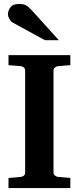

<svg xmlns="http://www.w3.org/2000/svg" viewBox="-20 -949 399 969"><path d="M335 0H22.9V-50.8L85 -56.2Q94.2 -57.1 100.6 -62.7Q106.9 -68.4 106.9 -78.1V-592.8Q106.9 -602.5 100.6 -608.4Q94.2 -614.3 85 -615.2L22.9 -620.1V-670.9H335V-620.1L272.9 -615.2Q265.1 -614.3 257.6 -608.4Q250 -602.5 250 -592.8V-78.1Q250 -68.4 257.6 -62.7Q265.1 -57.1 272.9 -56.2L335 -50.8ZM276.9 -746.1H207L44.9 -834.5Q34.7 -840.3 27.3 -853.5Q20 -866.7 20 -876.5Q20 -894.5 32.5 -911.9Q44.9 -929.2 77.1 -929.2Q97.2 -929.2 110.1 -922.6Q123 -916 140.1 -897.5Z"/></svg>

Font: Charis
Style: Bold
Weight: 700
Designer: Walt Agee, Miriam Martin, Annie Olsen, Victor Gaultney, Lorna Priest, Alan Ward, Bob Hallissy, Martin Hosken, Sharon Cor
Foundry: SIL Global
Version: Version 7.000